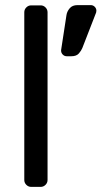

<svg xmlns="http://www.w3.org/2000/svg" viewBox="-20 -731 397 751"><path d="M75 0ZM166 -27Q166 -16 158 -8Q150 0 139 0H102Q91 0 83 -8Q75 -16 75 -27V-683Q75 -694 83 -702Q91 -710 102 -710H139Q150 -710 158 -702Q166 -694 166 -683ZM240 -672Q242 -686 252.5 -698.5Q263 -711 283 -711H335Q344 -711 350.5 -704.5Q357 -698 357 -689Q357 -685 356 -682L302 -543Q298 -533 288.5 -522Q279 -511 259 -511H241Q232 -511 225.5 -517.5Q219 -524 219 -533V-535Z"/></svg>

Font: Rubik
Style: Regular
Weight: 400
Designer: Hubert & Fischer
Foundry: Hubert & Fischer
Version: Version 1.002; ttfautohint (v1.6)